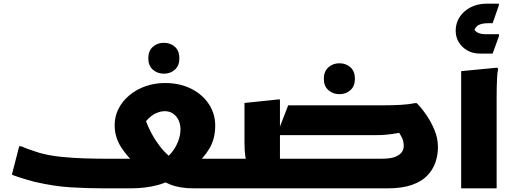

<svg xmlns="http://www.w3.org/2000/svg" viewBox="-20 -1030 2811 1050"><path d="M882 -576Q963 -576 1025 -545Q1087 -514 1122 -461Q1157 -408 1157 -343Q1157 -271 1125 -217.5Q1093 -164 1041 -121L1001 -162H1235L1236 -20L1216 0H1041Q964 0 912 -20.5Q860 -41 823 -77L969 -83Q910 -36 843 -18Q776 0 694 0H549Q459 0 367 -5.5Q275 -11 168 -36Q149 -41 125 -48Q101 -55 79.5 -62Q58 -69 45 -75L85 -230H96Q107 -225 126.5 -217.5Q146 -210 165.5 -204Q185 -198 196 -194Q249 -179 313 -172.5Q377 -166 439.5 -164Q502 -162 549 -162H780L736 -120Q681 -166 644 -222.5Q607 -279 607 -345Q607 -395 629 -437Q651 -479 689.5 -510.5Q728 -542 777.5 -559Q827 -576 882 -576ZM740 -299 757 -445Q768 -389 788.5 -342.5Q809 -296 833 -260Q857 -224 880 -200Q903 -176 920 -165L863 -148Q894 -166 917.5 -194.5Q941 -223 954 -256.5Q967 -290 967 -323Q967 -349 957 -371.5Q947 -394 927.5 -408Q908 -422 881 -422Q858 -422 832.5 -410.5Q807 -399 783 -372.5Q759 -346 740 -299ZM876 -627Q841 -627 816 -649Q791 -671 791 -711Q791 -752 816 -774Q841 -796 876 -796Q912 -796 936.5 -774Q961 -752 961 -711Q961 -671 936.5 -649Q912 -627 876 -627Z M1489 -162H2069Q2115 -162 2140.5 -172Q2166 -182 2177 -197.5Q2188 -213 2188 -232Q2188 -259 2175.5 -282.5Q2163 -306 2151 -320L2229 -317Q2184 -307 2152 -301.5Q2120 -296 2093.5 -293.5Q2067 -291 2038 -291H1493L1556 -454H2075Q2124 -454 2170.5 -456.5Q2217 -459 2247 -466H2259Q2285 -440 2311.5 -401.5Q2338 -363 2356.5 -318Q2375 -273 2375 -226Q2375 -182 2361 -141.5Q2347 -101 2316 -69Q2285 -37 2231.5 -18.5Q2178 0 2100 0H1489ZM1216 -162H1403L1340 -135Q1326 -146 1321.5 -175.5Q1317 -205 1317 -248V-467L1499 -486H1511V-83L1432 -162H1638V-20L1618 0H1196V-142ZM1836 -515Q1801 -515 1776 -537Q1751 -559 1751 -599Q1751 -640 1776 -662Q1801 -684 1836 -684Q1872 -684 1896.5 -662Q1921 -640 1921 -599Q1921 -559 1896.5 -537Q1872 -515 1836 -515Z M2502 -641 2700 -660 2704 -652Q2700 -634 2698.5 -607Q2697 -580 2696.5 -552Q2696 -524 2696 -504V0H2502ZM2472 -862Q2472 -903 2493 -936Q2514 -969 2552.5 -989.5Q2591 -1010 2644 -1010H2708V-1000L2674 -903H2647Q2618 -903 2598 -893.5Q2578 -884 2568 -849L2565 -885Q2574 -861 2591.5 -852Q2609 -843 2633 -843H2709V-833L2674 -737H2603Q2566 -737 2536 -754Q2506 -771 2489 -799Q2472 -827 2472 -862Z"/></svg>

Font: Kufam ExtraBold
Style: Italic
Weight: 800
Italic angle: -11°
Designer: Artur Schmal
Foundry: Original Type
Version: Version 1.301; ttfautohint (v1.8.3)